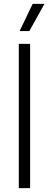

<svg xmlns="http://www.w3.org/2000/svg" viewBox="-20 -965 251 985"><path d="M76.5 0V-740H134.5V0ZM80.5 -805.5 147.5 -945H208L130.5 -805.5Z"/></svg>

Font: Encode Sans Condensed Light
Style: Regular
Weight: 300
Width: 3
Designer: Multiple Designers
Foundry: Impallari Type
Version: Version 2.000